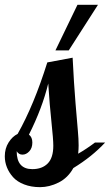

<svg xmlns="http://www.w3.org/2000/svg" viewBox="-35 -770 456 796"><path d="M358.9 -179.2H400.9Q346.7 -120.6 269 -73.2Q246.6 -32.7 208.3 -13.4Q169.9 5.9 130.9 5.9Q94.2 5.9 65.2 -5.4Q36.1 -16.6 19.3 -35.4Q2.4 -54.2 -6.3 -76.2Q-15.1 -98.1 -15.1 -122.1Q-15.1 -154.3 0.5 -179.2Q16.1 -204.1 38.1 -214.8Q105.5 -334 161.1 -511.2L266.1 -530.8Q271.5 -421.9 278.1 -342.3Q284.7 -262.7 287.8 -228Q291 -193.4 291 -167Q291 -152.3 289.1 -132.8Q323.2 -152.3 358.9 -179.2ZM186 -166Q186 -191.9 178.5 -262.2Q170.9 -332.5 165 -423.8Q140.1 -321.3 85 -211.9Q99.1 -201.2 99.1 -179.2Q99.1 -156.2 86.4 -142.6Q73.7 -128.9 58.1 -128.9Q42.5 -128.9 34.2 -143.1Q34.2 -68.8 99.1 -68.8Q139.6 -68.8 162.8 -92.3Q186 -115.7 186 -166ZM194.8 -561 286.1 -750H371.1L250 -561Z"/></svg>

Font: Lobster Two
Style: Italic
Weight: 400
Designer: Pablo Impallari
Foundry: Pablo Impallari. www.impallari.com
Version: Version 1.006